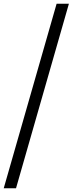

<svg xmlns="http://www.w3.org/2000/svg" viewBox="-38 -811 390 1031"><path d="M-18 200H48L332 -791H266Z"/></svg>

Font: Nyght Serif Bold Italic
Style: Regular
Weight: 700
Italic angle: -16°
Designer: Maksym Kobuzan
Version: Version 0.410;Glyphs 3.1.2 (3151)